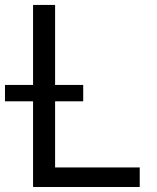

<svg xmlns="http://www.w3.org/2000/svg" viewBox="-44 -747 627 767"><path d="M176.1 -78.1H514.2V0H88.1V-342.3H-24.1V-407.7H88.1V-727.3H176.1V-407.7H288.4V-342.3H176.1Z"/></svg>

Font: TID UI
Style: Regular
Weight: 400
Designer: The TID Project Authors
Foundry: Bakken & Bæck
Version: Version 1.001;hotconv 1.0.109;makeotfexe 2.5.65596